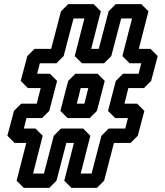

<svg xmlns="http://www.w3.org/2000/svg" viewBox="-20 -880 804 935"><path d="M452 -340 490 -486 455 -521H347L312 -486L274 -340L309 -305H417ZM391 -375H354L373 -451H410ZM242 -219 194 -35H141L188 -219L153 -254H96L109 -305H185L220 -340L258 -486L223 -521H161L174 -572H255L290 -607L338 -790H391L344 -607L379 -572H487L522 -607L570 -790H623L576 -607L611 -572H668L655 -521H579L544 -486L506 -340L541 -305H603L590 -254H509L474 -219L426 -35H373L420 -219L385 -254H277ZM303 -184H340L293 0L328 35H452L487 0L535 -184H616L651 -219L683 -340L648 -375H586L605 -451H681L716 -486L748 -607L713 -642H656L703 -825L668 -860H544L509 -825L461 -642H424L471 -825L436 -860H312L277 -825L229 -642H148L113 -607L81 -486L116 -451H178L159 -375H83L48 -340L16 -219L51 -184H108L61 0L96 35H220L255 0Z"/></svg>

Font: Hussar Press
Style: Bold
Weight: 700
Foundry: Cannot Into Space Fonts
Version: Version 1.43